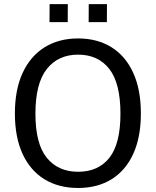

<svg xmlns="http://www.w3.org/2000/svg" viewBox="-20 -924 774 954"><path d="M368 10Q271.5 10 201 -33.2Q130.5 -76.5 92.2 -159.2Q54 -242 54 -360Q54 -478.5 92.5 -561.8Q131 -645 201.5 -689Q272 -733 368 -733Q464 -733 534 -689.2Q604 -645.5 642 -562Q680 -478.5 680 -360Q680 -242.5 642.2 -159.8Q604.5 -77 534.5 -33.5Q464.5 10 368 10ZM368 -70.5Q468.5 -70.5 523.5 -140Q578.5 -209.5 578.5 -359Q578.5 -510.5 523 -581.5Q467.5 -652.5 368 -652.5Q269 -652.5 212.5 -581Q156 -509.5 156 -359Q156 -209.5 212.5 -140Q269 -70.5 368 -70.5ZM420.5 -814 421 -903.5H511.5L511 -814ZM226 -814 226.5 -903.5H317L316.5 -814Z"/></svg>

Font: Public Sans
Style: Regular
Weight: 400
Designer: The Public Sans project authors (U.S. Web Design System). Libre Franklin designed by Pablo Impallari and Rodrigo Fuenzal
Version: Version 1.008; ttfautohint (v1.8.1) -l 8 -r 50 -G 200 -x 14 